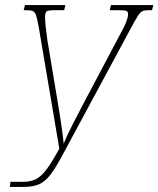

<svg xmlns="http://www.w3.org/2000/svg" viewBox="-20 -734 622 754"><path d="M21 -20H71Q101 -20 122 -31Q143 -42 163 -69Q183 -96 213 -150L132 -628Q126 -661 121.5 -674Q117 -687 109 -690.5Q101 -694 82 -694H73L78 -714H237L232 -694H196Q170 -694 163.5 -689.5Q157 -685 157 -666Q157 -640 166 -577L205 -343Q226 -218 230 -170Q244 -204 267.5 -250Q291 -296 316 -343L458 -611Q483 -657 483 -678Q483 -689 475.5 -691.5Q468 -694 437 -694H411L416 -714H582L577 -694H565Q547 -694 539 -690Q531 -686 522 -672.5Q513 -659 490 -616L226 -126Q197 -72 177 -46.5Q157 -21 133.5 -10.5Q110 0 73 0H19Z"/></svg>

Font: Noto Serif CondThin
Style: Italic
Weight: 250
Width: 3
Italic angle: -12°
Designer: Monotype Design Team
Foundry: Monotype Imaging Inc.
Version: Version 1.001